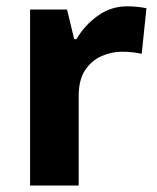

<svg xmlns="http://www.w3.org/2000/svg" viewBox="-20 -576 487 596"><path d="M73.4 0V-546.4H188.1L210.3 -454.5H217.4Q241.5 -496.6 282.8 -526.5Q324.1 -556.4 374.7 -556.4Q390.3 -556.4 407.5 -554.6Q424.7 -552.8 434.6 -550.4L419.9 -409Q408.8 -411.4 393.9 -413.4Q379 -415.4 357.7 -415.4Q327 -415.4 296.2 -402.3Q265.4 -389.3 244.8 -359.1Q224.2 -329 224.2 -277.5V0Z"/></svg>

Font: Noto Sans Symbols
Style: Regular
Weight: 400
Designer: Monotype Design Team
Foundry: Monotype Imaging Inc.
Version: Version 2.002